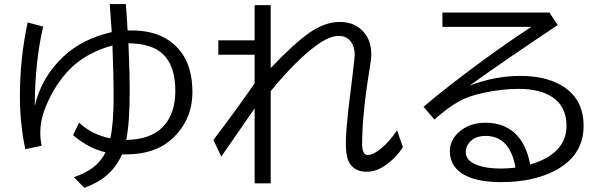

<svg xmlns="http://www.w3.org/2000/svg" viewBox="-20 -843 2960 933"><path d="M189.9 -713.9Q149.9 -544.9 148.9 -328.1Q182.1 -469.7 290 -569.8Q381.3 -654.8 522.9 -687L522 -701.7Q517.1 -774.9 513.2 -823.2H591.3Q596.2 -768.6 600.1 -694.8Q610.4 -694.8 625 -694.8Q781.7 -693.8 859.9 -589.8Q915 -516.6 915 -396Q915 -258.3 814.5 -167Q732.9 -92.8 592.3 -92.8Q585 -92.8 573.2 -92.8Q536.1 -10.7 465.3 33.7Q434.6 52.7 390.1 69.8L339.4 18.1Q396.5 -2.4 431.2 -28.3Q469.7 -57.1 493.2 -103Q414.1 -120.1 335 -186L364.3 -247.1Q425.3 -189 516.1 -170.9Q532.2 -243.7 532.2 -375Q532.2 -471.7 526.4 -622.1Q399.4 -586.9 321.3 -508.8Q247.1 -434.1 202.1 -324.2Q175.8 -260.3 175.8 -197.8Q175.8 -168 182.1 -134.8L103 -118.2Q76.7 -242.2 76.7 -376.5Q76.7 -558.6 114.3 -733.9ZM604 -632.8 605 -613.3Q610.4 -477.5 610.4 -408.7Q610.4 -246.1 593.3 -163.1Q710.9 -164.6 771 -226.1Q832 -288.6 832 -401.9Q832 -524.9 769.5 -582Q715.8 -631.3 604 -632.8Z M1217.3 -817.9H1295.4V-512.2Q1409.7 -632.8 1485.8 -685.5Q1560.1 -736.3 1630.9 -736.3Q1696.8 -736.3 1737.8 -697.3Q1784.2 -653.8 1784.2 -579.1Q1784.2 -555.7 1777.8 -520Q1739.7 -287.1 1739.7 -143.6Q1739.7 -89.8 1767.6 -89.8Q1787.6 -89.8 1816.4 -109.9Q1865.7 -144 1909.2 -210L1938 -127.9Q1901.4 -72.3 1848.1 -36.6Q1806.6 -8.3 1761.2 -8.3Q1695.8 -8.3 1671.9 -63.5Q1660.6 -90.3 1660.6 -148.4Q1660.6 -199.2 1673.3 -314.9L1675.3 -331.1L1694.3 -487.3Q1703.6 -564 1703.6 -575.7Q1703.6 -614.7 1686.5 -638.7Q1665.5 -668.5 1625.5 -668.5Q1579.6 -668.5 1514.2 -620.1Q1416.5 -547.9 1295.4 -399.9V47.9H1217.3V-315.9L1204.1 -297.4L1161.6 -235.8Q1083.5 -123 1055.2 -82L1017.1 -163.1Q1132.3 -314.5 1217.3 -438V-577.1H1041V-647H1217.3Z M2129.9 -782.2H2649.9L2689.9 -721.2Q2432.1 -549.3 2262.2 -427.2Q2384.8 -474.1 2508.8 -474.1Q2625.5 -474.1 2703.6 -430.7Q2815.9 -367.7 2815.9 -231Q2815.9 -86.4 2675.8 -13.2Q2569.3 42 2416 42Q2306.6 42 2244.6 11.2Q2166 -27.8 2166 -108.4Q2166 -161.1 2209 -200.2Q2259.8 -246.6 2338.9 -246.6Q2442.9 -246.6 2501 -175.3Q2541 -126 2556.2 -43.5Q2732.9 -95.7 2732.9 -231.9Q2732.9 -325.7 2663.1 -371.6Q2603.5 -411.1 2500 -411.1Q2417.5 -411.1 2326.2 -391.1Q2251 -374.5 2206.1 -348.1Q2151.4 -316.4 2091.3 -262.2L2038.1 -324.2Q2159.7 -427.2 2330.1 -551.8Q2464.4 -649.4 2562 -712.4H2129.9ZM2484.9 -28.3Q2458 -182.6 2339.8 -182.6Q2281.2 -182.6 2254.9 -142.6Q2243.2 -125 2243.2 -105Q2243.2 -60.5 2301.3 -40Q2345.7 -23.9 2414.1 -23.9Q2444.8 -23.9 2484.9 -28.3Z"/></svg>

Font: BIZ UDPGothic
Style: Regular
Weight: 400
Designer: TypeBank Co., Ltd.
Foundry: Morisawa Inc.
Version: Version 1.051